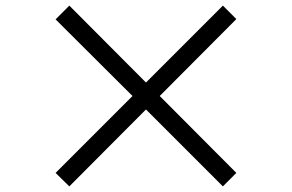

<svg xmlns="http://www.w3.org/2000/svg" viewBox="-20 -718 1040 684"><path d="M774 -54 500 -328 227 -54 178 -102 452 -376 178 -649 227 -698 500 -424 774 -698 822 -650 549 -376 822 -102Z"/></svg>

Font: Source Han Sans SC
Style: Regular
Weight: 400
Designer: Ryoko NISHIZUKA 西塚涼子 (kana, bopomofo & ideographs); Paul D. Hunt (Latin, Greek & Cyrillic); Sandoll Communications 산돌커뮤니
Foundry: Adobe
Version: Version 2.002;hotconv 1.0.116;makeotfexe 2.5.65601; ttfautoh